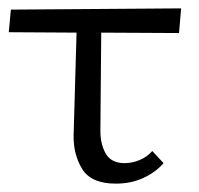

<svg xmlns="http://www.w3.org/2000/svg" viewBox="-20 -434 475 459"><path d="M222 -356 220 -121Q220 -89 233 -66.5Q246 -44 278 -44Q296 -44 314 -51.5Q332 -59 344 -73L371 -44Q352 -22 322.5 -8.5Q293 5 257 5Q198 5 176.5 -30Q155 -65 156 -111L163 -356L1 -357L6 -411L413 -414L408 -355Z"/></svg>

Font: Ysabeau
Style: Regular
Weight: 400
Designer: Christian Thalmann (Catharsis Fonts)
Version: Version 0.003